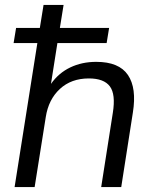

<svg xmlns="http://www.w3.org/2000/svg" viewBox="-20 -756 625 776"><path d="M39 0 131 -582H35L45 -643H141L156 -736H237L222 -643H421L411 -582H212L186 -417Q217 -461 264 -483.5Q311 -506 369 -506Q461 -506 497 -453Q533 -400 517 -301L470 0H389L436 -300Q448 -375 424 -407Q400 -439 339 -439Q268 -439 222 -396.5Q176 -354 165 -283L120 0Z"/></svg>

Font: Mulish
Style: Italic
Weight: 400
Italic angle: -9°
Designer: Vernon Adams
Foundry: Vernon Adams
Version: Version 3.603; ttfautohint (v1.8.3)